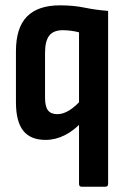

<svg xmlns="http://www.w3.org/2000/svg" viewBox="-20 -521 475 726"><path d="M288.2 185Q278.8 185 278.8 174.1V-398.8Q263.7 -402.8 247.7 -404.8Q231.8 -406.8 217.7 -406.8Q182.2 -406.8 166.3 -386.4Q150.3 -365.9 150.3 -321.3V-151.5Q150.3 -118.2 161.5 -103.7Q172.6 -89.3 197.3 -89.3Q218.5 -89.3 242 -103.7Q265.5 -118.2 290.9 -147.5L292.4 -62.3Q260.3 -27.6 225 -9.8Q189.8 8 152.3 8Q95.3 8 67.8 -26.8Q40.3 -61.5 40.3 -135V-326.8Q40.3 -416.3 82 -458.5Q123.7 -500.8 206.8 -500.8Q257.9 -500.8 300.2 -492Q342.4 -483.3 388.8 -479.8V174.1Q388.8 185 378.4 185Z"/></svg>

Font: Sofia Sans Condensed
Style: Regular
Weight: 400
Designer: Botio Nikoltchev, Ani Petrova
Foundry: lettersoup
Version: Version 4.100